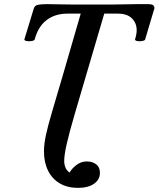

<svg xmlns="http://www.w3.org/2000/svg" viewBox="-20 -686 768 930"><path d="M357 224Q307 224 270 202.5Q233 181 213 141Q193 101 193 48Q193 12 202.5 -32Q212 -76 231.5 -142Q251 -208 281 -310L371 -620H307Q247 -620 206 -589Q165 -558 148 -495Q147 -490 134.5 -487.5Q122 -485 110 -487Q98 -489 98 -495L144 -646Q149 -660 165 -663Q181 -666 207 -666Q236 -666 266 -665Q296 -664 335 -664Q352 -664 370 -664Q388 -664 408.5 -664Q429 -664 451 -664Q488 -664 520.5 -664Q553 -664 584 -665Q618 -666 646 -666Q674 -666 695 -666Q715 -666 721.5 -661Q728 -656 728 -646L683 -495Q682 -490 669.5 -487.5Q657 -485 645.5 -487Q634 -489 634 -495Q638 -508 640 -519Q642 -530 642 -540Q642 -574 619 -597Q596 -620 550 -620H485L340 -127Q315 -41 303 12Q291 65 291 93Q291 112 297.5 126.5Q304 141 317 150Q328 130 350.5 113Q373 96 400 96Q428 96 446 110Q464 124 464 151Q464 184 435.5 204Q407 224 357 224Z"/></svg>

Font: Junicode VF
Style: Italic
Weight: 400
Italic angle: -11°
Designer: Peter S. Baker
Version: Version 2.209